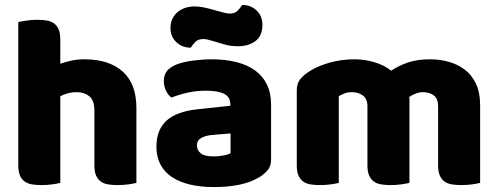

<svg xmlns="http://www.w3.org/2000/svg" viewBox="-20 -741 2015 777"><path d="M532 -1Q522 2 500.5 5Q479 8 456 8Q434 8 416.5 5Q399 2 387 -7Q375 -16 368.5 -31.5Q362 -47 362 -72V-294Q362 -335 341.5 -351.5Q321 -368 291 -368Q271 -368 253 -363Q235 -358 224 -351V-1Q214 2 192.5 5Q171 8 148 8Q126 8 108.5 5Q91 2 79 -7Q67 -16 60.5 -31.5Q54 -47 54 -72V-652Q65 -654 86.5 -657.5Q108 -661 130 -661Q152 -661 169.5 -658Q187 -655 199 -646Q211 -637 217.5 -621.5Q224 -606 224 -581V-483Q237 -488 263.5 -494.5Q290 -501 322 -501Q421 -501 476.5 -451.5Q532 -402 532 -304Z M845 -108Q862 -108 882.5 -111.5Q903 -115 913 -121V-201L841 -195Q813 -193 795 -183Q777 -173 777 -153Q777 -133 792.5 -120.5Q808 -108 845 -108ZM837 -501Q891 -501 935.5 -490Q980 -479 1011.5 -456.5Q1043 -434 1060 -399.5Q1077 -365 1077 -318V-94Q1077 -68 1062.5 -51.5Q1048 -35 1028 -23Q963 16 845 16Q792 16 749.5 6Q707 -4 676.5 -24Q646 -44 629.5 -75Q613 -106 613 -147Q613 -216 654 -253Q695 -290 781 -299L912 -313V-320Q912 -349 886.5 -361.5Q861 -374 813 -374Q775 -374 739 -366Q703 -358 674 -346Q661 -355 652 -373.5Q643 -392 643 -412Q643 -438 655.5 -453.5Q668 -469 694 -480Q723 -491 762.5 -496Q802 -501 837 -501ZM859 -697Q877 -692 889 -689Q901 -686 909 -686Q931 -686 943 -699Q955 -712 960 -721Q995 -721 1018.5 -698.5Q1042 -676 1042 -641Q1042 -596 1014 -575Q986 -554 944 -554Q930 -554 916 -555.5Q902 -557 885 -562L845 -574Q831 -578 821.5 -580.5Q812 -583 803 -583Q781 -583 769.5 -570.5Q758 -558 752 -548Q717 -548 693.5 -570.5Q670 -593 670 -628Q670 -650 678.5 -666.5Q687 -683 701 -694Q715 -705 732.5 -710Q750 -715 768 -715Q781 -715 799.5 -712Q818 -709 859 -697Z M1414 -501Q1455 -501 1494.5 -489.5Q1534 -478 1563 -455Q1593 -475 1630.5 -488Q1668 -501 1721 -501Q1759 -501 1795.5 -491Q1832 -481 1860.5 -459.5Q1889 -438 1906 -402.5Q1923 -367 1923 -316V-1Q1913 2 1891.5 5Q1870 8 1847 8Q1825 8 1807.5 5Q1790 2 1778 -7Q1766 -16 1759.5 -31.5Q1753 -47 1753 -72V-311Q1753 -341 1736 -354.5Q1719 -368 1690 -368Q1676 -368 1660 -361.5Q1644 -355 1636 -348Q1637 -344 1637 -340.5Q1637 -337 1637 -334V-1Q1626 2 1604.5 5Q1583 8 1561 8Q1539 8 1521.5 5Q1504 2 1492 -7Q1480 -16 1473.5 -31.5Q1467 -47 1467 -72V-311Q1467 -341 1448.5 -354.5Q1430 -368 1404 -368Q1386 -368 1373 -362.5Q1360 -357 1351 -352V-1Q1341 2 1319.5 5Q1298 8 1275 8Q1253 8 1235.5 5Q1218 2 1206 -7Q1194 -16 1187.5 -31.5Q1181 -47 1181 -72V-374Q1181 -401 1192.5 -417Q1204 -433 1224 -447Q1258 -471 1308.5 -486Q1359 -501 1414 -501Z"/></svg>

Font: Baloo Paaji
Style: Regular
Weight: 400
Designer: Shuchita Grover and Ek Type
Foundry: Ek Type
Version: Version 1.007;PS 1.000;hotconv 1.0.88;makeotf.lib2.5.647800